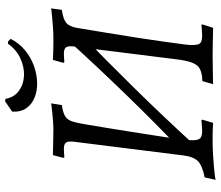

<svg xmlns="http://www.w3.org/2000/svg" viewBox="-78 -792 883 768"><g transform="rotate(-90 364.0 -408.5)"><path d="M174 -80 144 -123Q259 -233 370 -347.5Q481 -462 590 -582L623 -539Q508 -428 395.5 -313.5Q283 -199 174 -80ZM28 13 38 -32Q85 -41 103 -59Q121 -77 126 -119L179 -542Q184 -574 178.5 -584.5Q173 -595 153 -595Q143 -595 130.5 -594Q118 -593 118 -593L116 -597L127 -639Q127 -639 145.5 -638.5Q164 -638 189 -637.5Q214 -637 231 -637Q247 -637 264.5 -638.5Q282 -640 298 -641.5Q314 -643 324 -644.5Q334 -646 334 -646L327 -603Q298 -599 283.5 -590.5Q269 -582 262.5 -563.5Q256 -545 250 -508Q241 -457 232 -399.5Q223 -342 214 -286Q205 -230 198 -183Q191 -136 188 -107Q184 -69 190.5 -55.5Q197 -42 221 -42Q237 -42 252 -43.5Q267 -45 266 -45L269 -42L256 2Q256 2 248.5 1.5Q241 1 229.5 0.5Q218 0 204 0Q190 0 178 0Q157 0 131.5 1.5Q106 3 83 5Q60 7 44.5 9Q29 11 28 13ZM636 2Q636 2 615.5 1.5Q595 1 568.5 0.5Q542 0 522 0Q509 0 490.5 0.5Q472 1 453.5 1Q435 1 423 1.5Q411 2 411 2L423 -41Q454 -42 471 -50.5Q488 -59 497 -82.5Q506 -106 511 -151L560 -542Q565 -574 559.5 -584.5Q554 -595 533 -595Q523 -595 510.5 -594Q498 -593 499 -593L496 -597L508 -639Q508 -639 517.5 -638.5Q527 -638 541.5 -637.5Q556 -637 571.5 -637Q587 -637 598 -637Q616 -637 636 -638.5Q656 -640 674 -641.5Q692 -643 703 -644.5Q714 -646 714 -646L708 -603Q671 -598 656 -585.5Q641 -573 636 -543Q627 -488 616.5 -425Q606 -362 596.5 -301Q587 -240 580 -189Q573 -138 569 -107Q565 -69 571 -55.5Q577 -42 602 -42Q617 -42 632.5 -43.5Q648 -45 648 -45L650 -41ZM592 -808Q575 -774 546.5 -750.5Q518 -727 484.5 -715Q451 -703 418 -702Q385 -701 357.5 -712Q330 -723 314.5 -745.5Q299 -768 301 -802L342 -830L352 -829Q358 -794 384 -775Q410 -756 444.5 -754.5Q479 -753 514 -769Q549 -785 573 -819L582 -818Z"/></g></svg>

Font: Alegreya
Style: Italic
Weight: 400
Italic angle: -7°
Designer: Juan Pablo del Peral
Foundry: Huerta Tipografica
Version: Version 2.009